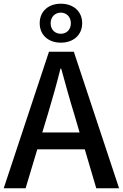

<svg xmlns="http://www.w3.org/2000/svg" viewBox="-20 -1015 662 1035"><path d="M308 -947C337 -947 362 -925 362 -890C362 -853 337 -833 308 -833C278 -833 253 -853 253 -890C253 -925 278 -947 308 -947ZM308 -785C375 -785 423 -826 423 -890C423 -954 375 -995 308 -995C241 -995 194 -954 194 -890C194 -826 241 -785 308 -785ZM208 -301 238 -400C262 -480 285 -561 306 -645H310C333 -562 355 -480 380 -400L409 -301ZM499 0H622L378 -736H244L0 0H118L181 -210H437Z"/></svg>

Font: Source Han Sans KR Medium
Style: Regular
Weight: 500
Designer: Ryoko NISHIZUKA (kana & ideographs); Paul D. Hunt (Latin, Greek & Cyrillic); Wenlong ZHANG (bopomofo); Sandoll Communica
Foundry: Adobe Systems Incorporated
Version: Version 1.001;PS 1.001;hotconv 1.0.78;makeotf.lib2.5.61930